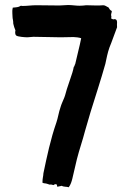

<svg xmlns="http://www.w3.org/2000/svg" viewBox="-20 -748 533 784"><path d="M30.3 -704.1C30.3 -699.2 30.3 -690.4 31.2 -678.7C31.2 -670.9 34.2 -666 34.2 -651.4C36.1 -642.6 39.1 -632.8 43 -624C42 -619.1 40 -607.4 46.9 -602.5C53.7 -597.7 83 -595.7 91.8 -595.7C99.6 -595.7 108.4 -597.7 116.2 -597.7C154.3 -597.7 191.4 -595.7 227.5 -595.7C246.1 -595.7 261.7 -596.7 280.3 -596.7C288.1 -596.7 304.7 -594.7 311.5 -591.8C304.7 -556.6 294.9 -522.5 287.1 -486.3C284.2 -483.4 285.2 -477.5 281.2 -474.6C278.3 -459 273.4 -444.3 267.6 -427.7C262.7 -413.1 257.8 -399.4 252.9 -383.8C249 -372.1 247.1 -360.4 242.2 -348.6C237.3 -335.9 230.5 -323.2 226.6 -308.6C219.7 -289.1 216.8 -266.6 210 -247.1C186.5 -179.7 171.9 -110.4 157.2 -40C157.2 -29.3 153.3 -21.5 153.3 -2C157.2 0 161.1 1 166 1C168 1 173.8 2.9 182.6 5.9C187.5 4.9 193.4 5.9 198.2 7.8C202.1 4.9 204.1 3.9 209 3.9C212.9 4.9 212.9 10.7 213.9 14.6L232.4 10.7C239.3 15.6 252 13.7 260.7 16.6C268.6 5.9 272.5 -6.8 275.4 -18.6C282.2 -44.9 287.1 -71.3 293.9 -97.7C303.7 -136.7 317.4 -174.8 327.1 -212.9C334 -239.3 342.8 -263.7 349.6 -290C370.1 -356.4 391.6 -420.9 410.2 -487.3C415 -509.8 418.9 -531.2 426.8 -553.7C438.5 -582 447.3 -609.4 458 -636.7C457 -643.6 458 -650.4 458 -657.2C458 -666 454.1 -669.9 447.3 -669.9C444.3 -669.9 445.3 -666 433.6 -672.9C433.6 -677.7 436.5 -674.8 433.6 -686.5C433.6 -693.4 436.5 -696.3 436.5 -703.1C429.7 -706.1 426.8 -710.9 422.9 -717.8C415 -720.7 410.2 -726.6 401.4 -726.6C396.5 -726.6 392.6 -725.6 384.8 -725.6H373C358.4 -725.6 346.7 -726.6 332 -726.6C323.2 -725.6 315.4 -724.6 304.7 -724.6C289.1 -724.6 274.4 -727.5 257.8 -727.5C246.1 -727.5 235.4 -725.6 222.7 -725.6C191.4 -725.6 159.2 -726.6 127 -726.6C108.4 -726.6 91.8 -723.6 69.3 -723.6C68.4 -723.6 68.4 -727.5 57.6 -720.7C49.8 -717.8 40 -717.8 32.2 -716.8C31.2 -711.9 30.3 -707 30.3 -704.1Z"/></svg>

Font: Caesar Dressing Cyrillic
Style: Regular
Weight: 400
Designer: Dathan Boardman
Foundry: Open Window
Version: Version 1.00;July 2, 2020;FontCreator 13.0.0.2642 64-bit